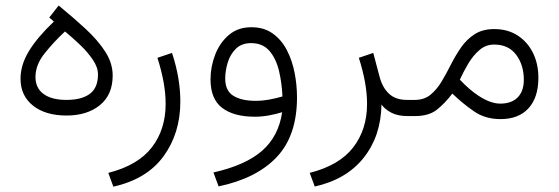

<svg xmlns="http://www.w3.org/2000/svg" viewBox="-20 -428 2061 708"><path d="M178.7 -348.6 161.6 -363.3 196.3 -407.7Q250.5 -363.3 295.9 -321.3Q341.3 -279.3 368.4 -237.1Q395.5 -194.8 395.5 -149.4Q395.5 -78.6 348.4 -40.3Q301.3 -2 225.6 -2Q147.5 -2 101.6 -38.6Q55.7 -75.2 55.7 -137.7Q55.7 -189 86.9 -240Q118.2 -291 178.7 -348.6ZM341.3 -153.3Q341.3 -179.7 322.5 -207.5Q303.7 -235.4 275.9 -262Q248 -288.6 219.7 -312Q176.8 -272 143.8 -230.2Q110.8 -188.5 110.8 -144Q110.8 -103.5 140.6 -81.5Q170.4 -59.6 225.1 -59.6Q281.2 -59.6 311.3 -82Q341.3 -104.5 341.3 -153.3Z M397.9 260.3 379.4 209.5Q488.8 181.6 539.8 115.5Q590.8 49.3 590.8 -44.9Q590.8 -84 583 -126.5Q575.2 -168.9 560.5 -214.8L614.3 -232.9Q645 -140.1 645 -53.7Q645 63 583.3 147.9Q521.5 232.9 397.9 260.3Z M1075.2 -68.8Q1075.2 71.8 1000.7 150.9Q926.3 230 786.1 259.3L767.1 208Q885.7 181.2 946.5 127.9Q1007.3 74.7 1020.5 -14.2Q998 -7.3 971.7 -2.4Q945.3 2.4 919.9 2.4Q841.8 2.4 799.1 -30.3Q756.3 -63 756.3 -135.3Q756.3 -182.1 773.4 -226.3Q790.5 -270.5 824 -299.1Q857.4 -327.6 906.7 -327.6Q953.6 -327.6 985.8 -304.4Q1018.1 -281.2 1037.8 -243.2Q1057.6 -205.1 1066.4 -159.4Q1075.2 -113.8 1075.2 -68.8ZM922.4 -56.2Q947.3 -56.2 972.7 -60.8Q998 -65.4 1021.5 -72.3Q1019.5 -121.6 1008.8 -166.7Q998 -211.9 973.4 -240.5Q948.7 -269 905.8 -269Q870.6 -269 849.6 -248Q828.6 -227.1 819.6 -196.8Q810.5 -166.5 810.5 -138.2Q810.5 -93.3 840.6 -74.7Q870.6 -56.2 922.4 -56.2Z M1482.9 0Q1446.3 0 1422.6 -12.7Q1398.9 -25.4 1386.7 -42.5Q1384.8 73.7 1321 153.8Q1257.3 233.9 1140.6 259.8L1122.1 209.5Q1231.4 181.6 1282.5 115.5Q1333.5 49.3 1333.5 -44.9Q1333.5 -84 1325.7 -126.5Q1317.9 -168.9 1303.2 -214.8L1356.4 -232.9L1379.4 -146Q1390.1 -105 1414.6 -82.3Q1439 -59.6 1480.5 -59.6H1504.4V0Z M1825.7 11.2Q1769.5 11.2 1728.3 -17.1Q1687 -45.4 1647.9 -83Q1621.1 -47.4 1591.3 -23.7Q1561.5 0 1510.7 0H1484.9V-59.6H1509.8Q1543.9 -59.6 1567.1 -78.4Q1590.3 -97.2 1608.2 -127Q1626 -156.7 1642.8 -190.2Q1659.7 -223.6 1680.4 -253.4Q1701.2 -283.2 1730.5 -302Q1759.8 -320.8 1802.7 -320.8Q1852.5 -320.8 1889.2 -296.9Q1925.8 -272.9 1945.6 -232.4Q1965.3 -191.9 1965.3 -141.1Q1965.3 -68.8 1929 -28.8Q1892.6 11.2 1825.7 11.2ZM1802.2 -263.7Q1771 -263.7 1747.3 -242.9Q1723.6 -222.2 1706.1 -192.4Q1688.5 -162.6 1675.8 -134.3Q1711.4 -96.2 1745.6 -74.2Q1789.1 -45.9 1824.7 -45.9Q1866.2 -45.9 1888.9 -68.8Q1911.6 -91.8 1911.6 -133.3Q1911.6 -188.5 1883.3 -226.1Q1855 -263.7 1802.2 -263.7Z"/></svg>

Font: Vazirmatn UI FD ExtraLight
Style: Regular
Weight: 200
Designer: Saber Rastikerdar
Foundry: Saber Rastikerdar
Version: Version 33.003